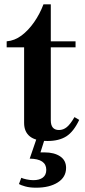

<svg xmlns="http://www.w3.org/2000/svg" viewBox="-20 -642 394 892"><path d="M201 13Q145 13 118.5 -8.5Q92 -30 92 -71V-422H11V-450Q48 -453 80 -477Q112 -501 138.5 -539Q165 -577 182 -622H216V-450H331V-422H216V-83Q216 -38 254 -38Q274 -38 290.5 -51.5Q307 -65 326 -98L348 -85Q322 -30 288 -8.5Q254 13 201 13ZM148 230Q118 230 97 224Q76 218 68 213L79 184Q87 188 103.5 191.5Q120 195 135 195Q163 195 179 183Q195 171 195 147Q195 96 118 95L154 -10H192L168 66H187Q232 66 259.5 84.5Q287 103 287 138Q287 181 248.5 205.5Q210 230 148 230Z"/></svg>

Font: Libre Bodoni Medium
Style: Regular
Weight: 500
Designer: Pablo Impallari, Rodrigo Fuenzalida
Foundry: Impallari Type
Version: Version 2.005;gftools[0.9.23]